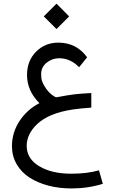

<svg xmlns="http://www.w3.org/2000/svg" viewBox="-20 -748 642 1075"><path d="M46.9 69.8Q47.4 -6.8 89.6 -70.8Q131.8 -134.8 200.7 -170.4Q131.3 -239.7 131.3 -328.1Q131.3 -407.7 181.9 -458.5Q232.4 -509.3 306.2 -509.3Q408.2 -509.3 467.8 -427.2L422.9 -371.6Q374 -421.9 311 -421.9Q272.5 -421.9 241.5 -397.2Q210.4 -372.6 210.4 -333.5Q210.4 -318.4 211.7 -308.8Q212.9 -299.3 219.5 -283.9Q226.1 -268.6 239.3 -250Q252.4 -231.4 270 -217.5Q287.6 -203.6 296.4 -203.6Q297.9 -203.6 297.9 -203.6Q361.3 -215.8 397.5 -220Q433.6 -224.1 491.2 -227.1V-145.5Q428.7 -141.1 386.7 -134.8Q253.4 -114.7 188 -53.2Q129.9 2 129.4 68.4Q129.4 140.6 199.5 182.6Q269.5 224.6 379.4 224.6Q468.3 224.6 534.2 205.6L555.7 281.2Q472.2 307.1 380.4 307.1Q311 307.1 250.7 291.3Q190.4 275.4 145 246.1Q99.6 216.8 73.2 171.1Q46.9 125.5 46.9 69.8ZM296.4 -727.5 367.2 -656.2 296.4 -585.4 225.1 -656.2Z"/></svg>

Font: Samim FD
Style: FD
Weight: 400
Foundry: DejaVu fonts team - Redesigned by Saber Rastikerdar
Version: Version 4.0.5